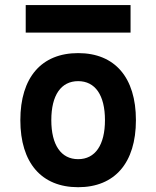

<svg xmlns="http://www.w3.org/2000/svg" viewBox="-20 -740 626 769"><path d="M293 9.8C439.9 9.8 524.4 -87.9 524.4 -258.8C524.4 -429.7 439.9 -527.3 293 -527.3C146 -527.3 61.5 -429.7 61.5 -258.8C61.5 -87.9 146 9.8 293 9.8ZM293 -102.5C224.6 -102.5 185.5 -159.2 185.5 -258.8C185.5 -358.9 224.6 -415 293 -415C361.3 -415 400.4 -358.9 400.4 -258.8C400.4 -159.2 361.3 -102.5 293 -102.5ZM83 -609.4H502.9V-719.7H83Z"/></svg>

Font: Cascadia Mono SemiBold
Style: Regular
Weight: 600
Monospace: yes
Designer: Aaron Bell
Foundry: Saja Typeworks
Version: Version 2404.023